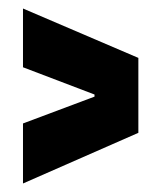

<svg xmlns="http://www.w3.org/2000/svg" viewBox="-20 -553 379 451"><path d="M34 -122V-263L202 -326V-331L34 -395V-533L305 -417V-241Z"/></svg>

Font: Bricolage Grotesque 96pt Condensed Bricolage Grotesque 48pt Condensed Regular
Style: Bold
Weight: 700
Width: 3
Designer: Mathieu Triay
Foundry: Atelier Triay
Version: Version 1.001; ttfautohint (v1.8.4.7-5d5b);gftools[0.9.33.de